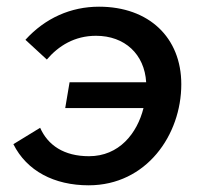

<svg xmlns="http://www.w3.org/2000/svg" viewBox="-20 -545 611 574"><path d="M245 9C418 9 522 -142 522 -293C522 -433 425 -525 276 -525C192 -525 115 -491 56 -426L120 -367C155 -408 203 -438 267 -438C353 -438 412 -383 417 -299H188L175 -222H409C390 -146 336 -78 246 -78C171 -78 123 -111 100 -163L20 -114C60 -34 142 9 245 9Z"/></svg>

Font: Fixel Display 20240404 Medium
Style: Italic
Weight: 500
Italic angle: -10°
Designer: AlfaBravo + MacPaw
Foundry: Kyrylo Tkachov, Marchela Mozhyna, Serhii Makarenko, Maria Weinstein, Zakhar Kryvoshyya
Version: Version 1.211;Glyphs 3.2 (3225)